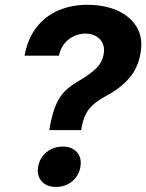

<svg xmlns="http://www.w3.org/2000/svg" viewBox="-20 -757 599 787"><path d="M182 -223.7 184 -235.2Q195.1 -297.3 211.9 -333Q228.7 -368.7 252.8 -389.8Q276.8 -411 309.7 -429.4Q346.2 -450.5 372.8 -475.5Q399.3 -500.5 405.1 -536.2Q409.4 -561.7 400.5 -580.1Q391.5 -598.6 373.2 -608.9Q354.8 -619.3 330.1 -619.3Q306.5 -619.3 283.8 -609.1Q261 -598.8 244.3 -578.7Q227.6 -558.6 221.5 -528.9H80.7Q93.7 -599.4 130 -645.5Q166.3 -691.6 219.9 -714.5Q273.4 -737.3 337.1 -737.3Q407.4 -737.3 460.5 -714Q513.6 -690.6 540.2 -646.6Q566.8 -602.7 556.4 -540.9Q546.2 -478.7 510 -437.1Q473.9 -395.5 418.7 -365.9Q387.7 -349 366.9 -332.2Q346.1 -315.4 333.6 -292.8Q321 -270.2 314.8 -235.2L312.8 -223.7ZM209.5 9.2Q171.3 9.2 150.9 -13.7Q130.4 -36.7 136.4 -73.3Q142.4 -110.2 170.5 -133.1Q198.6 -156.1 236.8 -156.1Q275.2 -156.1 295.4 -133.1Q315.6 -110.2 309.7 -73.3Q303.7 -36.7 275.8 -13.7Q247.9 9.2 209.5 9.2Z"/></svg>

Font: Adwaita Sans
Style: Italic
Weight: 400
Italic angle: -9.39999°
Designer: Rasmus Andersson
Foundry: rsms
Version: Version 4.001;git-9221beed3